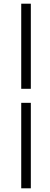

<svg xmlns="http://www.w3.org/2000/svg" viewBox="-20 -770 271 1040"><path d="M95 -750H147V-289H95ZM147 -213V250H95V-213Z"/></svg>

Font: mr_Source Sans Pro
Style: Italic
Weight: 400
Italic angle: -11°
Designer: Paul D. Hunt
Foundry: Adobe Systems Incorporated
Version: Version 1.036;July 10, 2024;FontCreator 11.5.0.2430 64-bit